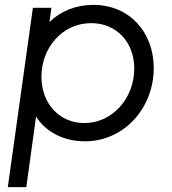

<svg xmlns="http://www.w3.org/2000/svg" viewBox="-20 -568 706 788"><path d="M12 200H88L128 -90C167 -26 243 12 328 12C490 12 611 -125 611 -289C611 -434 513 -548 363 -548C291 -548 229 -522 183 -478L191 -536H115ZM150 -253C150 -371 235 -473 354 -473C459 -473 531 -394 531 -287C531 -166 443 -63 326 -63C224 -63 150 -143 150 -253Z"/></svg>

Font: Mluvka
Style: Italic
Weight: 400
Italic angle: -8°
Designer: Modified by Jiří Krblich, Original typeface by Gumpita Rahayu
Foundry: Gumpita Rahayu & Jiří Krblich
Version: Version 2.000;Glyphs 3.1.1 (3134)